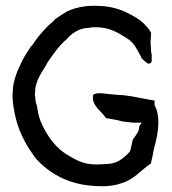

<svg xmlns="http://www.w3.org/2000/svg" viewBox="-20 -637 593 662"><path d="M23 -313C23 -282 29 -251 35 -227C49 -172 75 -129 104 -90C155 -34 226 5 330 5H342C362 4 382 1 398 -5C443 -18 466 -51 500 -73C504 -90 508 -107 511 -125C519 -154 526 -183 526 -219C526 -241 521 -260 513 -274V-290C477 -296 442 -305 403 -309C388 -309 368 -312 352 -313C334 -315 314 -319 301 -310C294 -272 332 -253 345 -230C364 -226 384 -224 403 -218L440 -214H469L460 -202V-195C457 -180 446 -167 438 -156L433 -134C432 -127 430 -121 428 -115L420 -106C404 -91 385 -74 355 -72C341 -71 327 -70 312 -70C272 -70 248 -82 221 -98C174 -123 142 -167 120 -219C113 -236 110 -256 107 -273C103 -281 102 -295 101 -306C100 -308 100 -310 100 -311C101 -314 101 -316 101 -319C101 -362 129 -392 144 -422C164 -451 184 -480 210 -502C226 -521 253 -541 287 -541C291 -542 296 -543 302 -543H312C363 -543 395 -519 425 -500C445 -485 454 -463 466 -442L468 -436C475 -430 482 -423 488 -419C497 -414 505 -423 503 -431V-450C502 -453 501 -456 501 -458C501 -469 500 -479 499 -490L501 -523C498 -531 492 -539 483 -548C470 -564 450 -577 428 -588C399 -604 362 -617 310 -617H300C272 -617 243 -611 221 -602C206 -596 183 -580 170 -571C163 -562 154 -556 146 -548C126 -528 107 -506 91 -481C88 -479 86 -476 84 -473C75 -459 61 -438 54 -422C39 -391 24 -357 24 -319C24 -317 24 -315 23 -313Z"/></svg>

Font: SolarCharger
Style: 550
Weight: 400
Designer: Mew Too
Foundry: Cannot Into Space Fonts/KineticPlasma Fonts
Version: Version 1.100